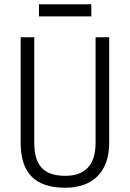

<svg xmlns="http://www.w3.org/2000/svg" viewBox="-20 -875 611 902"><path d="M286 7Q181 7 129 -45Q77 -97 77 -205V-700H141V-204Q141 -124 176 -86.5Q211 -49 286 -49Q429 -49 429 -204V-700H493V-205Q493 -153 479 -113.5Q465 -74 438 -47Q411 -20 372.5 -6.5Q334 7 286 7ZM409 -855V-798H163V-855Z"/></svg>

Font: Pathway Extreme SemiCondensed ExtraLight
Style: Regular
Weight: 250
Width: 4
Version: Version 1.001;gftools[0.9.26]